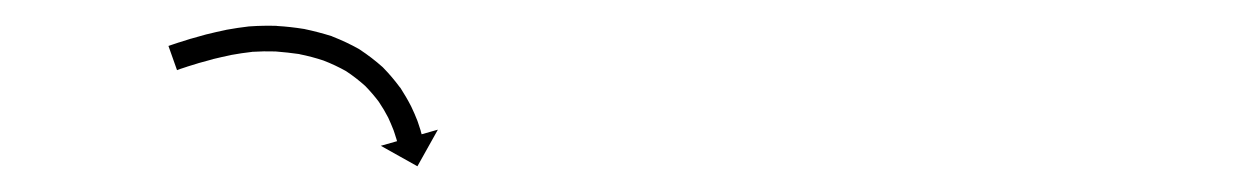

<svg xmlns="http://www.w3.org/2000/svg" viewBox="-20 -603 964 150"><path d="M113.9 -567.9C113.1 -567.6 112.3 -567.4 111.6 -567.1L118.3 -548.2C119 -548.5 119.8 -548.8 120.5 -549C120.5 -549 120.5 -549 120.5 -549C120.5 -549 120.4 -549 120.4 -549C122.3 -549.7 124.2 -550.3 126.2 -550.9C126.2 -550.9 126.1 -550.9 126.1 -550.9C126.1 -550.9 126.1 -550.9 126.1 -550.9C129 -551.8 132 -552.7 134.9 -553.6C134.9 -553.6 134.9 -553.6 134.9 -553.6C134.9 -553.6 134.8 -553.6 134.8 -553.6C138.7 -554.7 142.6 -555.8 146.5 -556.8C146.5 -556.8 146.5 -556.8 146.4 -556.8C146.4 -556.8 146.3 -556.8 146.3 -556.8C151.1 -558 155.8 -559 160.5 -560C160.5 -560 160.5 -560 160.4 -560C160.4 -560 160.3 -560 160.3 -560C165.9 -561 171.5 -561.9 177.2 -562.5C177.2 -562.5 177 -562.5 176.9 -562.5C176.8 -562.5 176.7 -562.5 176.7 -562.5C183 -562.9 189.3 -563 195.6 -562.8C195.6 -562.8 195.5 -562.8 195.5 -562.8C195.4 -562.8 195.3 -562.8 195.3 -562.8C201.6 -562.3 208 -561.6 214.3 -560.7C214.3 -560.7 214.2 -560.7 214.1 -560.7C214 -560.7 213.8 -560.7 213.8 -560.7C220.4 -559.4 226.8 -557.7 233.1 -555.6C233.1 -555.6 233 -555.7 232.8 -555.7C232.7 -555.8 232.5 -555.8 232.5 -555.8C238.8 -553.4 244.9 -550.5 250.8 -547.2C250.8 -547.2 250.6 -547.3 250.5 -547.4C250.3 -547.5 250.1 -547.6 250.1 -547.6C255.6 -544 260.7 -540 265.5 -535.7C265.5 -535.7 265.4 -535.8 265.3 -536C265.2 -536.1 265 -536.2 265 -536.2C269.1 -532 272.9 -527.6 276.4 -522.9C276.4 -522.9 276.3 -523 276.2 -523.2C276.1 -523.3 276 -523.4 276 -523.4C278.7 -519.4 281.2 -515.2 283.4 -510.9C283.4 -510.9 283.3 -511 283.3 -511.1C283.2 -511.2 283.2 -511.3 283.2 -511.3C284.7 -508 286.2 -504.6 287.5 -501.2C287.5 -501.2 287.5 -501.3 287.4 -501.4C287.4 -501.4 287.4 -501.5 287.4 -501.5C288.1 -499.3 288.9 -497.2 289.5 -495C289.5 -495 289.5 -495 289.5 -495C289.5 -495.1 289.5 -495.1 289.5 -495.1C289.7 -494.3 290 -493.5 290.2 -492.7L277.5 -489.1L306.1 -473.1L322.1 -501.7L309.4 -498.1C309.2 -499 309 -499.8 308.7 -500.6C308.7 -500.6 308.7 -500.7 308.7 -500.7C308.7 -500.7 308.7 -500.8 308.7 -500.8C307.9 -503.2 307.1 -505.7 306.3 -508.1C306.3 -508.1 306.2 -508.2 306.2 -508.2C306.2 -508.3 306.2 -508.4 306.2 -508.4C304.7 -512.2 303.1 -516 301.3 -519.7C301.3 -519.7 301.3 -519.8 301.2 -519.9C301.2 -520 301.1 -520.1 301.1 -520.1C298.6 -525 295.8 -529.7 292.8 -534.4C292.8 -534.4 292.7 -534.5 292.6 -534.6C292.5 -534.7 292.4 -534.8 292.4 -534.8C288.4 -540.2 284.1 -545.3 279.4 -550.1C279.4 -550.1 279.3 -550.2 279.1 -550.4C279 -550.5 278.9 -550.6 278.9 -550.6C273.3 -555.6 267.4 -560.1 261.2 -564.2C261.2 -564.2 261 -564.3 260.9 -564.4C260.7 -564.5 260.6 -564.6 260.6 -564.6C253.9 -568.4 247 -571.6 239.9 -574.4C239.9 -574.4 239.8 -574.5 239.6 -574.5C239.5 -574.6 239.3 -574.7 239.3 -574.7C232.3 -576.9 225.1 -578.8 217.9 -580.3C217.9 -580.3 217.7 -580.4 217.6 -580.4C217.5 -580.4 217.4 -580.4 217.4 -580.4C210.5 -581.5 203.6 -582.3 196.6 -582.7C196.6 -582.7 196.6 -582.7 196.5 -582.7C196.4 -582.8 196.3 -582.8 196.3 -582.8C189.3 -583 182.3 -582.9 175.3 -582.4C175.3 -582.4 175.2 -582.4 175.1 -582.4C175 -582.4 174.8 -582.4 174.8 -582.4C168.8 -581.7 162.7 -580.8 156.7 -579.7C156.7 -579.7 156.6 -579.6 156.6 -579.6C156.5 -579.6 156.4 -579.6 156.4 -579.6C151.4 -578.6 146.5 -577.4 141.5 -576.2C141.5 -576.2 141.5 -576.2 141.4 -576.2C141.4 -576.2 141.4 -576.2 141.4 -576.2C137.3 -575.1 133.3 -574 129.3 -572.8C129.3 -572.8 129.2 -572.8 129.2 -572.8C129.2 -572.8 129.2 -572.8 129.2 -572.8C126.1 -571.9 123 -570.9 120 -569.9C120 -569.9 120 -569.9 119.9 -569.9C119.9 -569.9 119.9 -569.9 119.9 -569.9C117.9 -569.3 115.9 -568.6 113.9 -567.9C113.9 -567.9 113.9 -567.9 113.9 -567.9C113.9 -567.9 113.9 -567.9 113.9 -567.9Z"/></svg>

Font: FRB American Cursive Just Arrows Extrabold
Style: Bold Italic
Weight: 800
Italic angle: -25°
Version: Version 2.0;Modular Font Editor K font №1